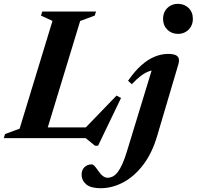

<svg xmlns="http://www.w3.org/2000/svg" viewBox="-49 -731 1041 1016"><path d="M375.2 -619.9 186.5 0H-29L-22.3 -21.6L54.8 -50.1L228.7 -620.4L168 -648.4L174.6 -670H459.2L452.3 -648.4ZM387.3 -38.5 567.7 -225.2 591.4 -212.4 469.9 40.2H453.9L404.3 0H98.3L117.3 -57H436.2ZM813.9 -631.2Q813.9 -654.7 824.2 -672.6Q834.5 -690.5 852.3 -700.6Q870.1 -710.7 892.6 -710.7Q926.5 -710.7 949.1 -688.6Q971.6 -666.5 971.6 -631.2Q971.6 -608.1 961.3 -590.1Q951 -572.2 933.2 -562Q915.4 -551.7 892.6 -551.7Q859 -551.7 836.4 -574.1Q813.9 -596.5 813.9 -631.2ZM782.8 -12Q755.5 80.5 708.1 142.1Q660.7 203.8 602.4 234.4Q544.1 265 483.4 265Q431.5 265 407.2 244.5Q382.9 223.9 382.9 192.4Q382.9 169.1 397.6 154Q412.3 138.9 436.9 138.9Q442.7 138.9 450.2 146.2Q457.7 153.6 470.9 173.2Q484.3 192.8 496.6 201.2Q508.8 209.6 519.7 209.6Q534.8 209.6 548.3 202.5Q561.8 195.5 574.3 179.3Q586.7 163 599 135.5Q611.2 107.9 623.6 67.1L762 -386.3L788.8 -361.7Q764.4 -362.5 741.7 -354.5Q719 -346.5 696.3 -329.5Q673.7 -312.4 648.8 -285.4L628.6 -303.5Q663.2 -353.9 698.5 -385.2Q733.8 -416.5 769.4 -431.1Q805.1 -445.7 840.1 -445.7Q865.4 -445.7 879.3 -439.9Q893.1 -434 896.7 -421.7Q900.3 -409.4 894.5 -389.7Z"/></svg>

Font: Newsreader Text
Style: Italic
Weight: 400
Italic angle: -17°
Designer: Hugues Gentile
Foundry: Production Type
Version: Version 1.001